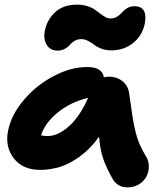

<svg xmlns="http://www.w3.org/2000/svg" viewBox="-20 -816 724 834"><path d="M230 -596.2Q197.8 -596.2 182.6 -621.8Q167.5 -647.5 174.8 -682.1Q184.1 -730.5 219.7 -763.2Q255.4 -795.9 314.9 -795.9Q338.4 -795.9 358.2 -789.8Q377.9 -783.7 391.1 -774.7Q404.3 -765.6 415.5 -756.8Q426.8 -748 438 -741.9Q449.2 -735.8 460 -735.8Q476.1 -735.8 489.3 -744.1Q502.4 -752.4 510.7 -762.5Q519 -772.5 532.7 -780.8Q546.4 -789.1 563 -789.1Q623 -789.1 608.9 -712.9Q597.7 -660.6 557.9 -628.9Q518.1 -597.2 462.9 -597.2Q439.5 -597.2 419.9 -604.7Q400.4 -612.3 388.9 -621.6Q377.4 -630.9 362.5 -638.4Q347.7 -646 333 -646Q316.4 -646 303.5 -638.2Q290.5 -630.4 283.2 -621.1Q275.9 -611.8 262 -604Q248 -596.2 230 -596.2ZM153.8 -78.1Q78.1 -78.1 39.6 -128.7Q1 -179.2 15.1 -248Q28.3 -315.9 82.5 -380.6Q136.7 -445.3 212.2 -485.1Q287.6 -524.9 358.9 -524.9Q424.3 -524.9 431.2 -480Q441.4 -482.9 452.1 -482.9Q489.3 -482.9 513.2 -462.4Q537.1 -441.9 541 -410.2Q544.4 -389.2 549.6 -351.1Q554.7 -313 558.1 -293.5Q561.5 -273.9 568.4 -244.9Q575.2 -215.8 585.9 -190.7Q596.7 -165.5 612.8 -139.2Q626 -119.1 626.5 -95Q627 -70.8 616.7 -50.3Q606.4 -29.8 584.5 -15.9Q562.5 -2 534.2 -2Q491.7 -2 470.2 -37.1Q442.9 -85 429 -124.5Q415 -164.1 410.2 -222.2Q373.5 -170.4 328.1 -137.2Q282.7 -104 240.5 -91.1Q198.2 -78.1 153.8 -78.1ZM187 -225.1Q232.4 -225.1 280.3 -268.3Q328.1 -311.5 362.8 -391.1Q286.6 -372.6 231.2 -327.6Q175.8 -282.7 158.2 -228Q171.4 -225.1 187 -225.1Z"/></svg>

Font: Shantell Sans Irregular Bouncy
Style: Bold Italic
Weight: 700
Italic angle: -11.31°
Designer: Stephen Nixon, Anya Danilova, Shantell Martin
Foundry: Arrow Type
Version: Version 1.006;[9816181b4]